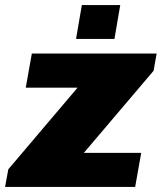

<svg xmlns="http://www.w3.org/2000/svg" viewBox="-46 -740 640 760"><path d="M-26 0 -13 -70 261 -393H56L80 -528H574L562 -460L286 -135H513L489 0ZM255 -586 278 -720H430L407 -586Z"/></svg>

Font: Archivo SemiBold Black
Style: Italic
Weight: 900
Italic angle: -10°
Version: Version 2.001